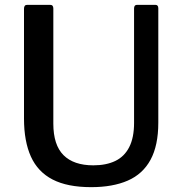

<svg xmlns="http://www.w3.org/2000/svg" viewBox="-20 -762 753 792"><path d="M633 -256Q633 -162 601 -103Q569 -44 507 -17Q445 10 356 10Q258 10 197 -21.5Q136 -53 107.5 -116Q79 -179 79 -273V-726Q79 -742 92 -742H187Q200 -742 200 -727V-252Q200 -164 242 -122Q284 -80 365 -80Q418 -80 455.5 -98Q493 -116 513 -155Q533 -194 533 -255V-727Q533 -742 545 -742H621Q633 -742 633 -728V-256Z"/></svg>

Font: Libre Franklin Medium
Style: Regular
Weight: 500
Designer: Pablo Impallari, Rodrigo Fuenzalida, Nhung Nguyen
Foundry: Impallari Type
Version: Version 3.000